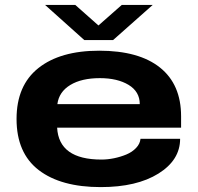

<svg xmlns="http://www.w3.org/2000/svg" viewBox="-20 -744 799 776"><path d="M162.1 -724.1H284.2L377.9 -641.1L472.2 -724.1H597.2L437 -582H320.8ZM387.2 12.2Q226.1 12.2 136.5 -56.6Q46.9 -125.5 46.9 -263.2Q46.9 -398.9 135.3 -469Q223.6 -539.1 380.9 -539.1Q541.5 -539.1 626.7 -470.9Q711.9 -402.8 711.9 -273.9V-228H210.9Q217.8 -99.1 390.1 -99.1Q415 -99.1 441.2 -104.5Q467.3 -109.9 490.7 -119.6Q514.2 -129.4 530 -146Q545.9 -162.6 547.9 -183.1H708Q708 -97.2 620.4 -42.5Q532.7 12.2 387.2 12.2ZM211.9 -323.2H544.9Q544.9 -373.5 499.8 -400.9Q454.6 -428.2 383.8 -428.2Q309.6 -428.2 263.9 -400.4Q218.3 -372.6 211.9 -323.2Z"/></svg>

Font: Archivo Expanded
Style: Bold
Weight: 700
Width: 7
Designer: Hector Gatti
Foundry: Omnibus-Type
Version: Version 2.001